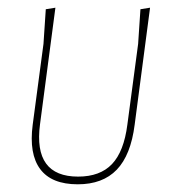

<svg xmlns="http://www.w3.org/2000/svg" viewBox="-20 -476 455 499"><path d="M182 3Q114 3 84.5 -36.5Q55 -76 65 -152L93 -362L99 -452L124 -456L84 -153Q66 -17 183 -17Q240 -17 271 -49.5Q302 -82 311 -152L339 -362L345 -452L370 -456L330 -152Q320 -73 283.5 -35Q247 3 182 3Z"/></svg>

Font: Alegreya Sans SC Thin
Style: Italic
Weight: 100
Italic angle: -7°
Designer: Juan Pablo del Peral
Foundry: Huerta Tipografica
Version: Version 2.007